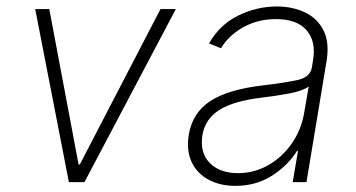

<svg xmlns="http://www.w3.org/2000/svg" viewBox="-20 -574 1123 605"><path d="M534.1 -545.5 246.1 0H197.1L90.9 -545.5H135.3L227.6 -55.8H231.5L485.8 -545.5Z M721.6 11.7Q674.7 11.7 638.5 -7.1Q602.3 -25.9 584.5 -62.1Q566.8 -98.4 574.9 -150.2Q586.6 -218.4 642 -255.1Q697.4 -291.9 808.6 -305Q872.2 -312.5 914.8 -321.2Q957.4 -329.9 962.7 -361.2L966.3 -383.9Q976.6 -443.2 946.2 -478.5Q915.8 -513.8 849.8 -513.8Q791.9 -513.8 745.7 -487.7Q699.6 -461.6 676.5 -421.9L638.8 -437.1Q671.9 -496.1 730.5 -524.9Q789.1 -553.6 852.3 -553.6Q900.9 -553.6 940.2 -535.3Q979.4 -517 999.1 -478.9Q1018.8 -440.7 1008.9 -381L945.7 0H902.3L919 -98.4H915.8Q887.4 -52.6 837 -20.4Q786.6 11.7 721.6 11.7ZM729.8 -28.4Q780.9 -28.4 825.1 -53.4Q869.3 -78.5 899.7 -122.2Q930 -165.8 938.9 -221.2L952.8 -301.5Q933.6 -287.3 890.4 -279.3Q847.3 -271.3 807.2 -266.7Q716.3 -256 671.5 -227.8Q626.8 -199.6 617.9 -148.8Q609 -93 640.8 -60.7Q672.6 -28.4 729.8 -28.4Z"/></svg>

Font: Inter UI Extra Light
Style: Italic
Weight: 200
Italic angle: -9.39999°
Designer: Rasmus Andersson
Foundry: rsms
Version: 3.2;8d6f07862